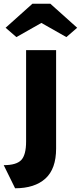

<svg xmlns="http://www.w3.org/2000/svg" viewBox="-58 -800 434 1030"><path d="M23 210 -38 86Q30 86 56 58.5Q82 31 82 -41V-531H243V-3Q243 106 185.5 158Q128 210 23 210ZM30 -601 -28 -651 116 -780H212L356 -651L298 -601L164 -677Z"/></svg>

Font: Readex Pro
Style: Bold
Weight: 700
Designer: Bonnie Shaver-Troup, Thomas Jockin
Foundry: Lexend
Version: Version 1.203; ttfautohint (v1.8.3)